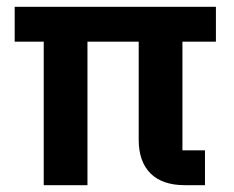

<svg xmlns="http://www.w3.org/2000/svg" viewBox="-20 -542 685 562"><path d="M514 -102H580V0H521Q455 0 420.5 -34.5Q386 -69 386 -133V-420H236V0H108V-420H23V-522H612V-420H514Z"/></svg>

Font: IBM Plex Sans Hebrew SemiBold
Style: Regular
Weight: 600
Designer: Mike Abbink, Paul van der Laan, Pieter van Rosmalen, Yanek Iontef
Foundry: Bold Monday
Version: Version 1.2